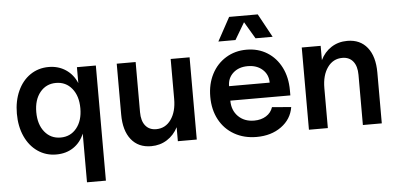

<svg xmlns="http://www.w3.org/2000/svg" viewBox="-58 -843 2412 1163"><g transform="rotate(-5 1148.5 -261.5)"><path d="M39 -251Q39 -328 66.5 -388.5Q94 -449 143 -482.5Q192 -516 255 -516Q314 -516 359 -486Q404 -456 426 -403V-500H541V200H426V-96Q404 -43 360 -13.5Q316 16 256 16Q193 16 143.5 -18Q94 -52 66.5 -112.5Q39 -173 39 -251ZM291 -84Q351 -84 388 -129.5Q425 -175 425 -250Q425 -325 388 -370.5Q351 -416 291 -416Q231 -416 194 -370.5Q157 -325 157 -250Q157 -175 194 -129.5Q231 -84 291 -84Z M668 -191V-500H783V-195Q783 -142 806.5 -113Q830 -84 872 -84Q928 -84 962 -131.5Q996 -179 996 -257V-500H1111V0H996V-85Q972 -38 929.5 -11Q887 16 833 16Q755 16 711.5 -38.5Q668 -93 668 -191Z M1215 -251Q1215 -328 1246 -388Q1277 -448 1332.5 -482Q1388 -516 1458 -516Q1529 -516 1583.5 -482Q1638 -448 1668.5 -387.5Q1699 -327 1699 -248V-217H1334Q1334 -158 1371 -121Q1408 -84 1468 -84Q1510 -84 1540.5 -103Q1571 -122 1582 -156L1698 -146Q1686 -73 1624.5 -28.5Q1563 16 1474 16Q1398 16 1339 -17.5Q1280 -51 1247.5 -111.5Q1215 -172 1215 -251ZM1545 -723 1623 -580H1519L1458 -683L1397 -580H1293L1371 -723ZM1457 -416Q1402 -416 1368 -385Q1334 -354 1334 -305H1581Q1581 -354 1546.5 -385Q1512 -416 1457 -416Z M2032 -416Q1976 -416 1942 -368.5Q1908 -321 1908 -243V0H1793V-500H1908V-413Q1931 -461 1973.5 -488.5Q2016 -516 2071 -516Q2149 -516 2192.5 -461.5Q2236 -407 2236 -309V0H2121V-305Q2121 -358 2097.5 -387Q2074 -416 2032 -416Z"/></g></svg>

Font: MedMera Sans Semibold
Style: Regular
Weight: 600
Designer: Kasper Nordkvist
Foundry: UNCUT.wtf
Version: Version 1.300